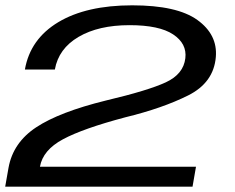

<svg xmlns="http://www.w3.org/2000/svg" viewBox="-20 -701 881 721"><path d="M-0.5 0 12 -71Q29 -165.5 116 -223Q203 -280.5 377.5 -323.5Q536 -361 602.5 -391.8Q669 -422.5 676 -482.5Q682.5 -537 630.2 -571.8Q578 -606.5 466.5 -606.5Q350 -606.5 275 -562.5Q200 -518.5 186 -440H73.5Q93.5 -554.5 199 -617.8Q304.5 -681 476.5 -681Q645 -681 721.2 -626Q797.5 -571 790.5 -487Q782.5 -390.5 686.2 -342.5Q590 -294.5 450.5 -260.5Q292 -218.5 216.5 -178Q141 -137.5 130 -75H716L703 0Z"/></svg>

Font: Anybody UltraExpanded Regular
Style: Italic
Weight: 400
Width: 9
Italic angle: -10°
Designer: Tyler Finck
Foundry: Etcetera Type Company
Version: Version 1.010; ttfautohint (v1.8.3) -l 8 -r 50 -G 200 -x 14 